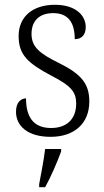

<svg xmlns="http://www.w3.org/2000/svg" viewBox="-20 -563 437 804"><path d="M192 10C290 10 354 -45 354 -138C354 -211 322 -252 227 -299C148 -338 112 -365 112 -421C112 -471 140 -508 203 -508C262 -508 293 -473 293 -399C323 -399 339 -418 339 -450C339 -499 296 -543 210 -543C118 -543 58 -494 58 -412C58 -333 97 -298 197 -245C279 -203 299 -177 299 -129C299 -68 263 -27 194 -27C116 -27 89 -78 89 -151C69 -151 47 -136 47 -95C47 -37 94 10 192 10ZM144 208V221H169C192 180 221 113 236 71V61H169C163 109 153 161 144 208Z"/></svg>

Font: Noto Serif Thai SemiCondensed Light
Style: Regular
Weight: 300
Width: 4
Designer: Monotype Design Team
Foundry: Monotype Imaging Inc.
Version: Version 2.002